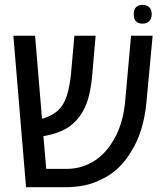

<svg xmlns="http://www.w3.org/2000/svg" viewBox="-20 -779 688 799"><path d="M88.4 0 35.6 -630.4H126L154.8 -284.7Q180.7 -292 201.7 -304.7Q222.7 -317.4 236.8 -336.9Q253.4 -360.4 262.2 -394.5Q271 -428.7 275.4 -471.2L289.6 -630.4H377.9L363.3 -460.9Q357.9 -404.8 345.9 -365Q334 -325.2 310.5 -293.5Q286.6 -261.2 252 -241.9Q217.3 -222.7 166.5 -213.4Q165 -213.4 163.6 -213.1Q162.1 -212.9 160.6 -212.9L172.4 -76.2H256.8Q314.5 -76.2 363 -103.8Q411.6 -131.3 443.8 -182.1Q490.7 -251.5 500.5 -354L525.4 -630.4H615.2L589.4 -353.5Q584 -293.9 568.1 -241.9Q552.2 -189.9 525.9 -148.4Q503.9 -110.8 472.7 -80.6Q441.4 -50.3 398.4 -30.8Q366.7 -14.6 329.8 -7.3Q293 0 252.9 0ZM572.8 -680.7Q536.6 -680.7 536.6 -719.7Q536.6 -739.3 546.1 -749Q555.7 -758.8 573.2 -758.8Q591.3 -758.8 601.3 -748.5Q611.3 -738.3 611.3 -719.7Q611.3 -701.2 601.3 -690.9Q591.3 -680.7 572.8 -680.7Z"/></svg>

Font: Open Sans SemiCondensed Medium
Style: Regular
Weight: 500
Width: 4
Designer: Monotype Design Team
Foundry: Monotype Imaging Inc.
Version: Version 3.000